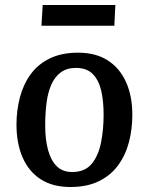

<svg xmlns="http://www.w3.org/2000/svg" viewBox="-20 -735 596 769"><path d="M262 14Q191 14 143 -17Q95 -48 70.5 -104.5Q46 -161 46 -236Q46 -292 59.5 -344Q73 -396 102 -436.5Q131 -477 178.5 -500.5Q226 -524 293 -524Q363 -524 411 -493.5Q459 -463 484.5 -407Q510 -351 510 -275Q510 -218 496.5 -166Q483 -114 453.5 -73.5Q424 -33 376.5 -9.5Q329 14 262 14ZM269 -46Q320 -46 347 -78.5Q374 -111 384.5 -163.5Q395 -216 395 -276Q395 -332 385 -373.5Q375 -415 351 -439Q327 -463 284 -463Q248 -463 224 -445.5Q200 -428 186 -397Q172 -366 166.5 -323.5Q161 -281 161 -232Q161 -176 172.5 -134Q184 -92 207.5 -69Q231 -46 269 -46ZM151 -715H442L438 -632H146Z"/></svg>

Font: Literata 18pt Medium
Style: Italic
Weight: 500
Italic angle: -2°
Designer: Latin by Veronika Burian and Jose Scaglione. Greek by Irene Vlachou. Cyrillic by Vera Evstafieva
Foundry: TypeTogether
Version: Version 3.103;gftools[0.9.29]